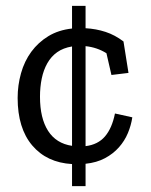

<svg xmlns="http://www.w3.org/2000/svg" viewBox="-20 -549 515 653"><path d="M430 -150Q426 -123 415 -96.5Q404 -70 384.5 -48Q365 -26 337 -11Q309 4 271 8V84H225V9Q139 4 89.5 -54.5Q40 -113 40 -216Q40 -259 51.5 -300Q63 -341 86.5 -373Q110 -405 144.5 -426Q179 -447 225 -452V-529H271V-453Q307 -451 339 -440.5Q371 -430 400 -408L417 -301L359 -294L342 -368Q310 -388 271 -392V-52Q313 -57 337 -85Q361 -113 371 -163ZM116 -220Q116 -147 143.5 -104Q171 -61 225 -53V-391Q195 -386 174.5 -371.5Q154 -357 141 -334Q128 -311 122 -282Q116 -253 116 -220Z"/></svg>

Font: Zilla Slab Regular
Style: Regular
Weight: 400
Designer: Typotheque.com
Foundry: Typotheque type foundry
Version: Version 1.0; 2017